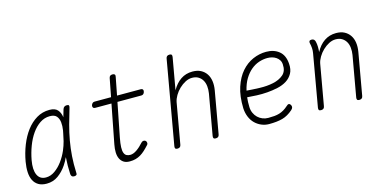

<svg xmlns="http://www.w3.org/2000/svg" viewBox="-70 -1140 3141 1550"><g transform="rotate(-15 1500.0 -365.0)"><path d="M166 10Q124 10 97 -6.5Q70 -23 56 -51.5Q42 -80 40 -119.5Q38 -159 46 -205Q58 -275 83.5 -339.5Q109 -404 146 -453Q183 -502 231.5 -531Q280 -560 339 -560Q386 -560 407 -536Q428 -512 433 -474V-473Q441 -504 451 -535Q455 -548 463.5 -554Q472 -560 485 -560Q498 -560 501.5 -554Q505 -548 501 -535Q480 -466 463 -403Q446 -340 435 -278Q424 -216 419.5 -151.5Q415 -87 418 -14Q420 -2 414 4Q408 10 395 10Q382 10 376 4Q370 -2 368 -14Q364 -87 369 -152V-157Q354 -124 335 -96Q304 -50 262 -20Q220 10 166 10ZM173 -40Q212 -40 247.5 -65Q283 -90 311.5 -128.5Q340 -167 360 -213Q376 -251 385 -286Q391 -316 398 -346Q400 -358 403 -371Q409 -408 405.5 -439Q402 -470 385 -490Q368 -510 328 -510Q284 -510 246 -484.5Q208 -459 178 -416Q148 -373 127.5 -318.5Q107 -264 96 -205Q82 -128 102 -84Q122 -40 173 -40Z M1096 -530Q1107 -530 1112 -523Q1117 -516 1114 -505Q1112 -494 1105 -487Q1098 -480 1087 -480H887L831 -196Q822 -149 821 -119Q820 -89 826.5 -71.5Q833 -54 846 -47Q859 -40 877 -40Q903 -40 932.5 -60.5Q962 -81 989 -112Q997 -121 1007 -122Q1017 -123 1024 -118Q1032 -113 1033.5 -101Q1035 -89 1027 -81Q1007 -59 988.5 -42Q970 -25 950.5 -13.5Q931 -2 909 4Q887 10 860 10Q829 10 809.5 -2.5Q790 -15 779.5 -37Q769 -59 768 -89Q767 -119 774 -155L837 -480H700Q689 -480 684 -487Q679 -494 681 -505Q684 -516 691 -523Q698 -530 709 -530H847L876 -680Q878 -693 885 -699Q892 -705 905 -705Q918 -705 923.5 -699Q929 -693 926 -680L897 -530Z M1348 -355 1288 -15Q1286 -2 1278.5 4Q1271 10 1258 10Q1245 10 1240.5 4Q1236 -2 1238 -15L1361 -715Q1363 -728 1370.5 -734Q1378 -740 1391 -740Q1404 -740 1408.5 -734Q1413 -728 1411 -715L1364 -449Q1394 -503 1436.5 -531.5Q1479 -560 1534 -560Q1575 -560 1603.5 -545Q1632 -530 1649.5 -504Q1667 -478 1672 -443Q1677 -408 1670 -367L1608 -15Q1606 -2 1598.5 4Q1591 10 1578 10Q1565 10 1560.5 4Q1556 -2 1558 -15L1618 -355Q1623 -386 1620 -414.5Q1617 -443 1604.5 -464.5Q1592 -486 1570.5 -499Q1549 -512 1518 -512Q1490 -512 1462 -497.5Q1434 -483 1410 -460Q1386 -437 1369.5 -409Q1353 -381 1348 -355Z M2233 -95Q2240 -84 2238 -73.5Q2236 -63 2225 -53Q2182 -15 2136.5 -2.5Q2091 10 2025 10Q1991 10 1960.5 -3Q1930 -16 1907 -39Q1884 -62 1870.5 -95Q1857 -128 1855 -167Q1852 -269 1876.5 -343Q1901 -417 1943 -465Q1985 -513 2039 -536.5Q2093 -560 2150 -560Q2215 -560 2257.5 -525.5Q2300 -491 2305 -420Q2309 -371 2290.5 -338Q2272 -305 2239.5 -284.5Q2207 -264 2164 -254.5Q2121 -245 2076 -241.5Q2031 -238 1987 -240Q1943 -242 1908 -245Q1906 -226 1905 -206Q1904 -186 1905 -163Q1906 -136 1916.5 -113Q1927 -90 1944 -74Q1961 -58 1983 -49Q2005 -40 2030 -40Q2059 -40 2081.5 -42Q2104 -44 2123.5 -50Q2143 -56 2161 -66.5Q2179 -77 2198 -94Q2209 -105 2217.5 -105Q2226 -105 2233 -95ZM1917 -298Q1966 -294 2026.5 -292Q2087 -290 2139 -301Q2191 -312 2225 -341Q2259 -370 2255 -427Q2254 -448 2244 -463.5Q2234 -479 2219 -489Q2204 -499 2185.5 -504Q2167 -509 2147 -509Q2111 -509 2075.5 -497Q2040 -485 2009 -459Q1978 -433 1954 -393.5Q1930 -354 1917 -298Z M2530 -560Q2543 -560 2550 -553.5Q2557 -547 2560 -535Q2565 -514 2565.5 -493Q2566 -472 2564 -447Q2593 -502 2636 -531Q2679 -560 2734 -560Q2775 -560 2803.5 -545Q2832 -530 2849.5 -504Q2867 -478 2872 -443Q2877 -408 2870 -367L2808 -15Q2806 -2 2798.5 4Q2791 10 2778 10Q2765 10 2760.5 4Q2756 -2 2758 -15L2818 -355Q2823 -386 2820 -414.5Q2817 -443 2804.5 -464.5Q2792 -486 2770.5 -499Q2749 -512 2718 -512Q2690 -512 2662 -497.5Q2634 -483 2610 -460Q2586 -437 2569.5 -409Q2553 -381 2548 -355L2488 -15Q2486 -2 2478.5 4Q2471 10 2458 10Q2445 10 2440.5 4Q2436 -2 2438 -15L2514 -450Q2518 -471 2516.5 -493Q2515 -515 2510 -535Q2507 -547 2512 -553.5Q2517 -560 2530 -560Z"/></g></svg>

Font: Maple Mono NL Thin
Style: Italic
Weight: 250
Italic angle: -10°
Monospace: yes
Designer: subframe7536
Version: Version 7.000